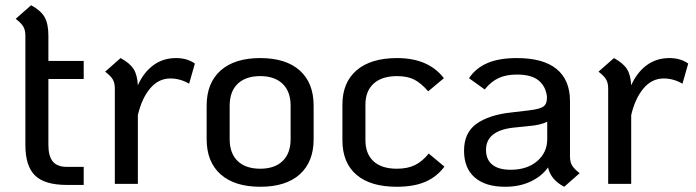

<svg xmlns="http://www.w3.org/2000/svg" viewBox="-20 -703 2661 734"><path d="M165 -401V-149Q165 -106 182 -85.5Q199 -65 236 -65H300V4H236Q151 4 114 -32Q77 -68 77 -149V-567Q77 -588 69 -601.5Q61 -615 40 -631L99 -683Q136 -663 150.5 -637.5Q165 -612 165 -567V-470H300V-401Z M725 -460 703 -383Q669 -403 631 -403Q586 -403 554 -365Q522 -327 507 -263V0H419V-365Q419 -386 411 -399.5Q403 -413 382 -429L441 -481Q476 -462 490.5 -439.5Q505 -417 507 -377Q529 -426 566 -453.5Q603 -481 653 -481Q696 -481 725 -460Z M770 -171V-299Q770 -386 823.5 -433.5Q877 -481 975 -481Q1073 -481 1126 -433.5Q1179 -386 1179 -299V-171Q1179 -84 1126 -36.5Q1073 11 975 11Q877 11 823.5 -36.5Q770 -84 770 -171ZM1091 -171V-299Q1091 -353 1060.5 -382.5Q1030 -412 975 -412Q919 -412 888.5 -382.5Q858 -353 858 -299V-171Q858 -117 888.5 -87.5Q919 -58 975 -58Q1030 -58 1060.5 -87.5Q1091 -117 1091 -171Z M1289 -167V-303Q1289 -388 1343.5 -434.5Q1398 -481 1498 -481Q1618 -481 1677 -404L1617 -354Q1589 -386 1563 -399Q1537 -412 1498 -412Q1440 -412 1408.5 -383.5Q1377 -355 1377 -303V-167Q1377 -115 1408 -86.5Q1439 -58 1497 -58Q1538 -58 1566.5 -72Q1595 -86 1619 -116L1679 -66Q1650 -27 1606 -8Q1562 11 1497 11Q1396 11 1342.5 -35Q1289 -81 1289 -167Z M2196 -41 2137 11Q2086 -15 2075 -63Q2051 -29 2008.5 -9Q1966 11 1911 11Q1836 11 1795 -24.5Q1754 -60 1754 -127Q1754 -196 1802 -230Q1850 -264 1934 -273L2002 -281Q2045 -286 2058.5 -296.5Q2072 -307 2071 -333Q2067 -372 2039.5 -395Q2012 -418 1956 -418Q1915 -418 1886 -404.5Q1857 -391 1833 -361L1773 -404Q1798 -442 1842.5 -461.5Q1887 -481 1956 -481Q2057 -481 2108 -439Q2159 -397 2159 -317V-105Q2159 -84 2167 -70.5Q2175 -57 2196 -41ZM2072 -171V-238Q2049 -225 2001 -221L1942 -215Q1838 -203 1838 -130Q1838 -93 1862 -73.5Q1886 -54 1932 -54Q1995 -54 2033.5 -87Q2072 -120 2072 -171Z M2611 -460 2589 -383Q2555 -403 2517 -403Q2472 -403 2440 -365Q2408 -327 2393 -263V0H2305V-365Q2305 -386 2297 -399.5Q2289 -413 2268 -429L2327 -481Q2362 -462 2376.5 -439.5Q2391 -417 2393 -377Q2415 -426 2452 -453.5Q2489 -481 2539 -481Q2582 -481 2611 -460Z"/></svg>

Font: KoHo Medium
Style: Regular
Weight: 500
Version: Version 1.000; ttfautohint (v1.6)